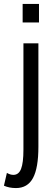

<svg xmlns="http://www.w3.org/2000/svg" viewBox="-54 -760 279 975"><path d="M27 195Q-7 195 -34 183L-19 118Q-2 128 14 128Q41 128 53 97.5Q65 67 65 0V-540H141V-15Q141 93 113.5 144Q86 195 27 195ZM61 -646V-740H144V-646Z"/></svg>

Font: Pathway Gothic One
Style: Regular
Weight: 400
Version: Version 1.003; ttfautohint (v1.8.4.7-5d5b);gftools[0.9.26]